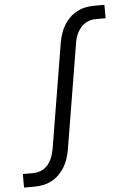

<svg xmlns="http://www.w3.org/2000/svg" viewBox="-62 -781 724 1042"><g transform="rotate(-5 300.0 -260.0)"><path d="M26 215V141H80Q95 141 110.5 137.5Q126 134 140 125Q154 116 164 103.5Q174 91 181 76.5Q188 62 192 47.5Q196 33 199 18L293 -550Q297 -573 304.5 -597Q312 -621 325 -643Q338 -665 356.5 -683.5Q375 -702 398 -714Q421 -726 445 -730.5Q469 -735 493 -735H547V-662H493Q478 -662 463 -658Q448 -654 434 -645Q420 -636 410 -623.5Q400 -611 392.5 -596.5Q385 -582 381 -567.5Q377 -553 375 -538L281 30Q277 53 269.5 77Q262 101 249 123Q236 145 217.5 163.5Q199 182 176 194Q153 206 128.5 210.5Q104 215 80 215Z"/></g></svg>

Font: Iosevka Etoile
Style: Italic
Weight: 400
Italic angle: -9°
Designer: Belleve Invis
Foundry: Belleve Invis
Version: Version 22.1.2; ttfautohint (v1.8.4)